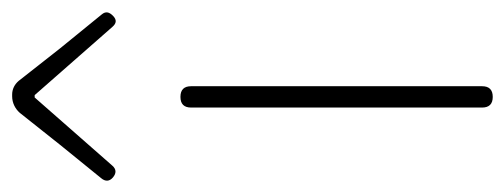

<svg xmlns="http://www.w3.org/2000/svg" viewBox="-302 -568 851 324"><g transform="rotate(-90 124.0 -405.5)"><path d="M105 -263V-18C105 -6 111 0 123 0C135 0 141 -6 141 -18V-263V-509C141 -521 135 -527 123 -527C111 -527 105 -521 105 -509ZM205 -730 150 -800C144 -807 136 -811 127 -811H124C113 -811 103 -806 96 -798L42 -730L-14 -661C-20 -654 -20 -647 -13 -641C-6 -635 1 -635 7 -642L122 -773H126L241 -642C247 -635 253 -634 260 -641C266 -647 268 -653 262 -660Z"/></g></svg>

Font: GenSenRounded2 TW EL
Style: Regular
Weight: 250
Version: Version 2.100;PS 2.1;hotconv 16.6.51;makeotf.lib2.5.65220 DE